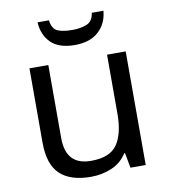

<svg xmlns="http://www.w3.org/2000/svg" viewBox="-84 -811 785 892"><g transform="rotate(-10 309.0 -365.0)"><path d="M533 -536V0H461L448 -71H444Q418 -29 372 -9.5Q326 10 274 10Q177 10 128 -36.5Q79 -83 79 -185V-536H168V-191Q168 -63 287 -63Q376 -63 410.5 -113Q445 -163 445 -257V-536ZM464 -740Q459 -680 418.5 -643Q378 -606 306 -606Q232 -606 194.5 -642.5Q157 -679 153 -740H207Q212 -699 237 -688Q262 -677 308 -677Q347 -677 375.5 -689Q404 -701 409 -740Z"/></g></svg>

Font: Noto Sans Glagolitic
Style: Regular
Weight: 400
Designer: Monotype Design Team
Foundry: Monotype Imaging Inc.
Version: Version 2.004; ttfautohint (v1.8.4.7-5d5b)